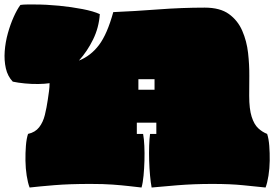

<svg xmlns="http://www.w3.org/2000/svg" viewBox="-105 -819 1231 856"><path d="M27 17Q19 -4 14 -36Q9 -68 8.5 -102.5Q8 -137 10.5 -169Q13 -201 20 -222Q52 -229 69.5 -251.5Q87 -274 95 -306.5Q103 -339 108 -374Q111 -394 113.5 -412.5Q116 -431 116 -449L115 -448Q96 -445 66.5 -444.5Q37 -444 6 -447Q-25 -450 -48 -455Q-71 -479 -79 -514.5Q-87 -550 -84 -590.5Q-81 -631 -70 -670.5Q-59 -710 -44 -743.5Q-29 -777 -14 -797Q0 -799 16.5 -799Q33 -799 49 -799Q102 -799 158 -793.5Q214 -788 263 -778.5Q312 -769 340 -756Q336 -696 310 -643Q284 -590 247 -549Q300 -570 336.5 -618.5Q373 -667 400 -765Q494 -769 600 -777Q706 -785 808 -785Q876 -785 915.5 -756.5Q955 -728 975 -682Q995 -636 1001 -583Q1007 -530 1006.5 -479.5Q1006 -429 1006 -392Q1006 -333 1017 -298.5Q1028 -264 1046.5 -247Q1065 -230 1086 -222Q1093 -201 1095.5 -169Q1098 -137 1097.5 -102.5Q1097 -68 1092 -36Q1087 -4 1079 17Q1038 13 980.5 7Q923 1 842 1Q759 1 685.5 7Q612 13 571 17Q567 -4 564 -36Q561 -68 560 -102.5Q559 -137 560 -169Q561 -201 564 -222H592V-272H505V-222H533Q537 -201 538.5 -169Q540 -137 539 -102.5Q538 -68 535 -36Q532 -4 526 17Q499 14 468.5 10.5Q438 7 397.5 4Q357 1 298 1Q205 1 138 6.5Q71 12 27 17ZM512 -419H584V-466H512Z"/></svg>

Font: Oi
Style: Regular
Weight: 400
Designer: Kostas Bartsokas, Mohamad Dakak
Foundry: Foundry5
Version: Version 4.000